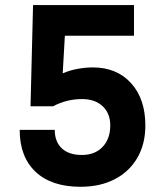

<svg xmlns="http://www.w3.org/2000/svg" viewBox="-20 -713 626 743"><path d="M291.5 9.8Q179.2 9.8 117.7 -48.1Q56.2 -106 56.2 -210.4H191.9Q191.9 -164.6 219.2 -138.9Q246.6 -113.3 296.9 -113.3Q347.2 -113.3 377 -144.5Q406.7 -175.8 406.7 -227.5Q406.7 -274.4 377.2 -302Q347.7 -329.6 297.4 -329.6Q237.8 -329.6 185.5 -301.8H98.1L107.9 -693.4H498.5V-574.7H231L222.7 -429.2Q248 -440.4 279.1 -446.3Q310.1 -452.1 339.4 -452.1Q432.1 -452.1 487.3 -391.1Q542.5 -330.1 542.5 -227.5Q542.5 -155.8 511.5 -102.3Q480.5 -48.8 424.1 -19.5Q367.7 9.8 291.5 9.8Z"/></svg>

Font: Cascadia Mono
Style: Bold
Weight: 700
Monospace: yes
Designer: Aaron Bell
Foundry: Saja Typeworks
Version: Version 2404.023; ttfautohint (v1.8.4)